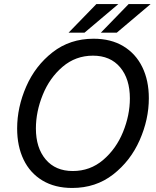

<svg xmlns="http://www.w3.org/2000/svg" viewBox="-20 -918 772 952"><path d="M718 -431Q718 -326 672.5 -223Q627 -120 541 -53Q455 14 338 14Q252 14 190.5 -23Q129 -60 97 -126.5Q65 -193 65 -281Q65 -386 110 -489Q155 -592 241 -659Q327 -726 444 -726Q530 -726 591.5 -689Q653 -652 685.5 -585.5Q718 -519 718 -431ZM158 -281Q158 -185 206.5 -127.5Q255 -70 341 -70Q427 -70 491.5 -125Q556 -180 590 -263.5Q624 -347 624 -430Q624 -527 575.5 -584.5Q527 -642 441 -642Q355 -642 290.5 -587Q226 -532 192 -448Q158 -364 158 -281ZM320 -756 458 -898H567L399 -756ZM480 -756 618 -898H727L559 -756Z"/></svg>

Font: CST
Style: Italic
Weight: 400
Italic angle: -14°
Version: Version 1.00